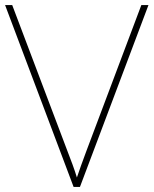

<svg xmlns="http://www.w3.org/2000/svg" viewBox="-20 -734 603 754"><path d="M563 -714 294 0H269L0 -714H28L244 -143Q255 -115 265 -87.5Q275 -60 282 -37Q290 -60 298.5 -84.5Q307 -109 320 -143L535 -714Z"/></svg>

Font: Noto Sans Bengali Thin
Style: Regular
Weight: 100
Designer: Jelle Bosma - Monotype Design Team
Foundry: Monotype Imaging Inc.
Version: Version 2.003; ttfautohint (v1.8.4.7-5d5b)